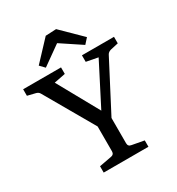

<svg xmlns="http://www.w3.org/2000/svg" viewBox="-180 -859 893 970"><g transform="rotate(-30 266.0 -374.0)"><path d="M401 0V-37L331 -50C318 -52 312 -59 312 -72V-219L460 -503C465 -513 473 -517 483 -520L528 -530V-568H341V-530L409 -517L286 -277L153 -517L219 -530V-568H-2V-530L43 -519C53 -517 61 -512 66 -502L230 -217V-72C230 -59 223 -52 210 -50L140 -37V0ZM152 -605 263 -684 382 -605 409 -635 294 -748 232 -745 126 -632Z"/></g></svg>

Font: Yrsa
Style: Regular
Weight: 400
Designer: Anna Giedrys (Yrsa+Rasa design), David Brezina (Yrsa art-direction, Rasa art-direction, design)
Foundry: Rosetta Type Foundry
Version: Version 1.001;PS 1.1;hotconv 1.0.88;makeotf.lib2.5.647800